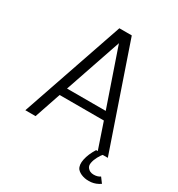

<svg xmlns="http://www.w3.org/2000/svg" viewBox="-203 -832 1057 1139"><g transform="rotate(30 326.0 -262.0)"><path d="M40 0 280 -700H365L605 0H535L474 -180H171L110 0ZM322 -622 190 -235H455ZM652 151Q623 171 591.5 174.5Q560 178 533.5 169.5Q507 161 493 144Q477 121 485.5 80.5Q494 40 522 -5H574Q561 9 549 31.5Q537 54 533 75.5Q529 97 540 110Q554 128 580.5 128.5Q607 129 626 116Z"/></g></svg>

Font: Kulim Park Light
Style: Regular
Weight: 300
Designer: Noponies / Dale Sattler
Foundry: Noponies
Version: Version 1.000; ttfautohint (v1.8.3)